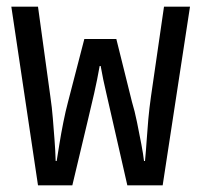

<svg xmlns="http://www.w3.org/2000/svg" viewBox="-20 -556 603 576"><path d="M94 0 14 -536H94L131 -267Q136 -233 138.5 -201Q141 -169 143.5 -137.5Q146 -106 147 -73H150Q153 -91 158 -122.5Q163 -154 170 -189Q177 -224 184 -250L233 -439H329L376 -250Q384 -224 391 -189.5Q398 -155 404 -123.5Q410 -92 412 -73H415Q418 -104 420 -135Q422 -166 425 -199Q428 -232 433 -267L472 -536H550L468 0H362L318 -193Q309 -234 299 -276Q289 -318 282 -358H279Q272 -318 262.5 -276Q253 -234 243 -193L197 0Z"/></svg>

Font: Noto Sans Mono SemiCondensed
Style: Regular
Weight: 400
Width: 4
Designer: Monotype Design Team
Foundry: Monotype Imaging Inc.
Version: Version 2.010